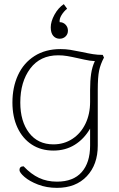

<svg xmlns="http://www.w3.org/2000/svg" viewBox="-20 -757 576 927"><path d="M225 -625Q225 -653 243 -686Q261 -719 288 -737L304 -715Q288 -702 277 -684Q266 -666 268 -650Q285 -650 296.5 -638Q308 -626 308 -609Q308 -592 296.5 -581Q285 -570 268 -570Q249 -570 237 -584Q225 -598 225 -625ZM482 -479Q465 -447 458.5 -416Q452 -385 452 -322V-54Q452 38 399 94Q346 150 255 150Q205 150 163.5 134Q122 118 98 97Q74 76 74 64Q74 46 94 46Q130 84 168.5 102Q207 120 255 120Q334 120 374.5 74Q415 28 415 -54V-136Q386 -86 341 -58Q296 -30 238 -30Q178 -30 133.5 -59Q89 -88 64.5 -140.5Q40 -193 40 -262Q40 -336 67 -394.5Q94 -453 146.5 -486.5Q199 -520 272 -520Q297 -520 319 -516.5Q341 -513 375 -506Q407 -499 429 -495.5Q451 -492 476 -492ZM415 -322Q415 -367 420 -401Q425 -435 438 -462Q414 -463 388 -469Q362 -475 356 -476Q325 -483 304 -486.5Q283 -490 261 -490Q174 -490 126 -426Q78 -362 78 -262Q78 -171 120.5 -115.5Q163 -60 238 -60Q289 -60 329.5 -86.5Q370 -113 392.5 -159.5Q415 -206 415 -265Z"/></svg>

Font: Thasadith
Style: Regular
Weight: 400
Designer: Cadson Demak Co.,Ltd.
Foundry: Cadson Demak Co.,Ltd.
Version: Version 1.000; ttfautohint (v1.6)